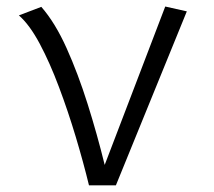

<svg xmlns="http://www.w3.org/2000/svg" viewBox="-20 -554 640 574"><path d="M246 0Q229.5 -68 206.5 -144.8Q183.5 -221.5 156.2 -294Q129 -366.5 98.8 -423.2Q68.5 -480 36.5 -508L103.5 -533.5Q145 -486 179.2 -409.8Q213.5 -333.5 242 -243Q270.5 -152.5 293 -61L474 -534.5L538.5 -520L326.5 0Z"/></svg>

Font: Fira Code Light Light
Style: Regular
Weight: 300
Monospace: yes
Version: Version 5.002